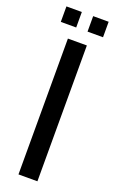

<svg xmlns="http://www.w3.org/2000/svg" viewBox="-143 -760 480 797"><g transform="rotate(20 96.5 -361.5)"><path d="M54.8 0V-600H138.5V0ZM121.5 -655V-723.4H189.9V-655ZM3.4 -655V-723.4H71.4V-655Z"/></g></svg>

Font: Big Shoulders Thin
Style: Regular
Weight: 100
Version: Version 2.002